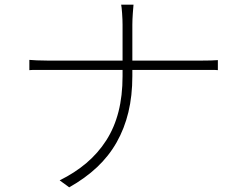

<svg xmlns="http://www.w3.org/2000/svg" viewBox="-20 -781 1040 824"><path d="M506 -675Q506 -696 504 -724Q502 -752 500 -761H553Q552 -752 550 -724Q548 -696 548 -675Q548 -646 548 -605Q548 -564 548 -523Q548 -482 548 -454Q548 -370 531 -299.5Q514 -229 480.5 -170Q447 -111 396.5 -63.5Q346 -16 277 23L236 -7Q301 -39 351 -81.5Q401 -124 436 -178.5Q471 -233 488.5 -301.5Q506 -370 506 -454Q506 -481 506 -522Q506 -563 506 -604.5Q506 -646 506 -675ZM106 -524Q115 -523 137.5 -522Q160 -521 184 -521Q193 -521 231.5 -521Q270 -521 327 -521Q384 -521 450.5 -521Q517 -521 583.5 -521Q650 -521 706.5 -521Q763 -521 800.5 -521Q838 -521 846 -521Q864 -521 885.5 -521.5Q907 -522 915 -523V-480Q907 -481 885 -481Q863 -481 845 -481Q837 -481 799.5 -481Q762 -481 705.5 -481Q649 -481 583 -481Q517 -481 450.5 -481Q384 -481 327.5 -481Q271 -481 232.5 -481Q194 -481 185 -481Q160 -481 137.5 -481Q115 -481 106 -480Z"/></svg>

Font: Noto Sans TC ExtraLight
Style: Regular
Weight: 250
Designer: Ryoko NISHIZUKA  (kana, bopomofo & ideographs); Paul D. Hunt (Latin, Greek & Cyrillic); Sandoll Communications , Soo-you
Foundry: Adobe
Version: Version 2.004-H2;hotconv 1.0.118;makeotfexe 2.5.65603